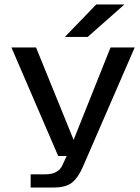

<svg xmlns="http://www.w3.org/2000/svg" viewBox="-20 -697 627 858"><path d="M219 141H117V82H183Q239 82 258 43L278 0H240L31 -485H141L309 -72L474 -485H582L351 47Q330 96 302.5 118.5Q275 141 219 141ZM270 -532 410 -677H536L372 -532Z"/></svg>

Font: Sarpanch Medium
Style: Regular
Weight: 500
Designer: Manushi Parikh (Devanagari and Latin), Jyotish Sonowal (Devanagari)
Foundry: Indian Type Foundry
Version: Version 2.004;PS 1.0;hotconv 1.0.78;makeotf.lib2.5.61930; tt